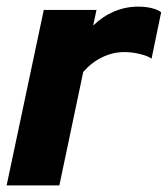

<svg xmlns="http://www.w3.org/2000/svg" viewBox="-27 -559 506 579"><path d="M-7 0 105 -529H264L254 -482Q283 -510 317.5 -524.5Q352 -539 390 -539Q412 -539 430.5 -534.5Q449 -530 459 -522L430 -382Q420 -390 395.5 -396Q371 -402 349 -402Q313 -402 280.5 -386Q248 -370 224 -342L152 0Z"/></svg>

Font: Red Hat Display Black
Style: Italic
Weight: 900
Italic angle: -12°
Designer: Pentagram / MCKL
Foundry: Pentagram / MCKL
Version: Version 1.003; Red Hat Display Black Italic